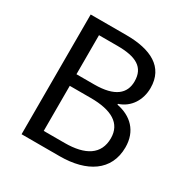

<svg xmlns="http://www.w3.org/2000/svg" viewBox="-167 -875 990 1018"><g transform="rotate(30 328.5 -366.5)"><path d="M100 0H334C498 0 612 -71 612 -215C612 -315 550 -373 462 -390V-395C531 -417 570 -481 570 -554C570 -683 467 -733 318 -733H100ZM193 -421V-660H306C420 -660 479 -628 479 -542C479 -468 428 -421 302 -421ZM193 -74V-350H321C449 -350 521 -309 521 -218C521 -119 447 -74 321 -74Z"/></g></svg>

Font: Squished Noto Sans CJK JP Regular
Style: Regular
Weight: 400
Designer: Ryoko NISHIZUKA (kana & ideographs); Paul D. Hunt (Latin, Greek & Cyrillic); Wenlong ZHANG (bopomofo); Sandoll Communica
Foundry: Adobe Systems Incorporated
Version: Version 1.004;PS 1.004;hotconv 1.0.82;makeotf.lib2.5.63406